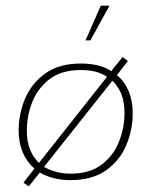

<svg xmlns="http://www.w3.org/2000/svg" viewBox="-20 -628 536 680"><path d="M82 32 63 19 102 -31Q75 -54 60.5 -88.5Q46 -123 46 -166Q46 -225 69 -279Q92 -333 140.5 -368Q189 -403 267 -403Q299 -403 326 -396.5Q353 -390 374 -376L414 -426L433 -412L394 -362Q421 -340 435.5 -305.5Q450 -271 450 -227Q450 -169 427.5 -114.5Q405 -60 356 -25Q307 10 229 10Q198 10 170.5 3Q143 -4 121 -17ZM136 -37Q155 -26 177 -20Q201 -13 230 -13Q298 -13 340 -45Q382 -77 401.5 -126.5Q421 -176 421 -228Q421 -267 409 -297Q397 -324 378 -342ZM75 -165Q75 -126 87 -97Q98 -70 118 -51L359 -356Q341 -368 319 -374Q295 -380 266 -380Q198 -380 156 -348Q114 -316 94.5 -267Q75 -218 75 -165ZM283 -485 337 -608H368L300 -485Z"/></svg>

Font: Rokkitt SemiBold Thin
Style: Italic
Weight: 250
Italic angle: -9°
Version: Version 3.103